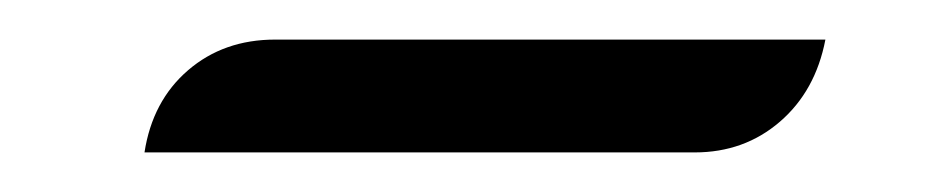

<svg xmlns="http://www.w3.org/2000/svg" viewBox="-20 -340 477 97"><path d="M119 -320H397Q392 -294 374 -278.5Q356 -263 331 -263H53Q57 -289 75 -304.5Q93 -320 119 -320Z"/></svg>

Font: K2D ExtraLight
Style: Italic
Weight: 275
Italic angle: -10°
Designer: Katatrad Aksorn Co.,Ltd.
Foundry: Cadson Demak Co.,Ltd.
Version: Version 1.000; ttfautohint (v1.6)